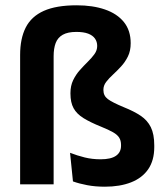

<svg xmlns="http://www.w3.org/2000/svg" viewBox="-20 -696 633 725"><path d="M56 -488.5Q56 -550.5 77.2 -592.2Q98.5 -634 145.5 -655Q192.5 -676 269.5 -676Q330.5 -676 376.2 -660.2Q422 -644.5 447.8 -612.8Q473.5 -581 473.5 -533Q473.5 -504 463 -482.8Q452.5 -461.5 437.2 -445Q422 -428.5 406.8 -414.5Q391.5 -400.5 381 -386.8Q370.5 -373 370.5 -357.5V-355.5Q370.5 -334.5 387 -322Q403.5 -309.5 448 -291Q485.5 -276 511 -259Q536.5 -242 549.5 -215.8Q562.5 -189.5 562.5 -147V-140.5Q562.5 -90.5 539.8 -57.2Q517 -24 475 -7.5Q433 9 376 9Q339.5 9 309.2 3.2Q279 -2.5 255.5 -11L244.5 -119Q271.5 -108.5 299.8 -101.5Q328 -94.5 360 -94.5Q399 -94.5 418 -107.8Q437 -121 437 -145.5V-149Q437 -165 430.2 -176Q423.5 -187 407 -196.5Q390.5 -206 362 -217.5Q321 -234 295.2 -250Q269.5 -266 257.8 -287.5Q246 -309 246 -342.5V-344.5Q246 -372 256.2 -393.2Q266.5 -414.5 281.5 -431.2Q296.5 -448 311.5 -462.8Q326.5 -477.5 336.8 -491.8Q347 -506 347 -522.5Q347 -538.5 338.5 -550.5Q330 -562.5 312.8 -569Q295.5 -575.5 268.5 -575.5Q236 -575.5 217 -564.8Q198 -554 190.2 -533.5Q182.5 -513 182.5 -483.5V0H56Z"/></svg>

Font: Anek Telugu SemiBold
Style: Regular
Weight: 600
Designer: Omkar Bhoir (Telugu), Yesha Goshar (Latin)
Foundry: Ek Type
Version: Version 1.003